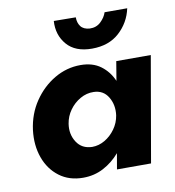

<svg xmlns="http://www.w3.org/2000/svg" viewBox="-78 -747 755 827"><g transform="rotate(-10 299.0 -333.5)"><path d="M42 -230Q34 -164 53.5 -109.5Q73 -55 116 -22.5Q159 10 220 10Q269 10 309.5 -11.5Q350 -33 381 -69L369 0H518L598 -460H447L433 -376Q415 -418 380 -444Q345 -470 292 -470Q231 -470 177.5 -438.5Q124 -407 87.5 -353Q51 -299 42 -230ZM198 -230Q203 -262 222 -288.5Q241 -315 269 -331Q297 -347 328 -346Q370 -345 391 -310Q412 -275 406 -230Q401 -198 382 -171.5Q363 -145 336.5 -129.5Q310 -114 281 -114Q236 -115 213.5 -150Q191 -185 198 -230ZM212 -677Q208 -616 244.5 -573.5Q281 -531 354 -531Q428 -531 474 -573Q520 -615 533 -676H434Q427 -654 407.5 -635.5Q388 -617 359 -618Q332 -620 320 -636Q308 -652 308 -676Z"/></g></svg>

Font: Jost* 700 Bold Italic
Style: Bold Italic
Weight: 700
Italic angle: -10°
Version: Version 3.200; ttfautohint (v0.97) -l 8 -r 50 -G 200 -x 14 -